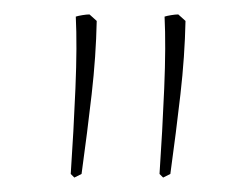

<svg xmlns="http://www.w3.org/2000/svg" viewBox="-20 -667 328 266"><path d="M83 -421 78 -426Q82 -485 84.5 -544.5Q87 -604 85 -644Q88 -645 94 -646Q100 -647 104 -647L114 -638Q113 -589 107 -536.5Q101 -484 93 -426ZM206 -421 201 -426Q205 -485 207.5 -544.5Q210 -604 208 -644Q211 -645 217 -646Q223 -647 227 -647L237 -638Q236 -589 230 -536.5Q224 -484 216 -426Z"/></svg>

Font: Labrada Thin
Style: Regular
Weight: 100
Designer: Mercedes Jáuregui
Foundry: Omnibus-Type Team
Version: Version 1.000; ttfautohint (v1.8.4.7-5d5b)